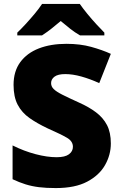

<svg xmlns="http://www.w3.org/2000/svg" viewBox="-20 -947 617 977"><path d="M544 -217Q544 -159 514.5 -107Q485 -55 423.5 -22.5Q362 10 264 10Q215 10 178.5 5.5Q142 1 110 -9Q78 -19 44 -35V-207Q102 -178 161 -162.5Q220 -147 268 -147Q311 -147 331 -162Q351 -177 351 -200Q351 -228 321.5 -245.5Q292 -263 222 -294Q169 -319 130 -346.5Q91 -374 70 -414Q49 -454 49 -515Q49 -584 83 -630.5Q117 -677 177.5 -700.5Q238 -724 318 -724Q388 -724 444 -708.5Q500 -693 544 -673L485 -524Q439 -545 394.5 -557.5Q350 -570 312 -570Q275 -570 257.5 -557Q240 -544 240 -524Q240 -507 253 -494Q266 -481 296.5 -465.5Q327 -450 380 -426Q432 -403 468.5 -375.5Q505 -348 524.5 -310.5Q544 -273 544 -217ZM386 -927Q402 -904 424.5 -876.5Q447 -849 470.5 -823.5Q494 -798 511 -781V-767H387Q361 -782 338 -800Q315 -818 289 -840Q263 -818 241.5 -801Q220 -784 194 -767H68V-781Q87 -799 110.5 -824.5Q134 -850 156.5 -877Q179 -904 194 -927Z"/></svg>

Font: Noto Sans Black
Style: Regular
Weight: 900
Designer: Monotype Design Team
Foundry: Monotype Imaging Inc.
Version: Version 2.007